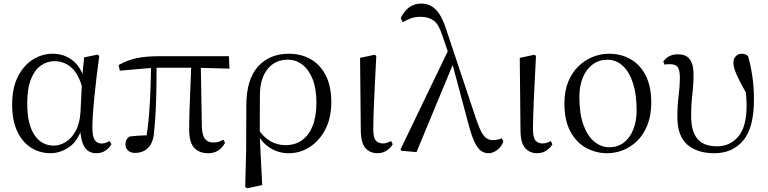

<svg xmlns="http://www.w3.org/2000/svg" viewBox="-20 -825 4208 1052"><path d="M256.8 14.4Q196.7 14.4 148.8 -16.7Q100.9 -47.8 73.7 -107.2Q46.5 -166.5 46.5 -250.6Q46.5 -344.2 78.6 -406.4Q110.6 -468.5 161.3 -499.6Q212.1 -530.6 268.2 -530.6Q335.2 -530.6 383.5 -489.4Q431.8 -448.1 451.7 -358.5H459.3L437.5 -312.6Q425.5 -379.3 401.1 -418.1Q376.6 -456.9 345.2 -473.4Q313.8 -490 279.7 -490Q239.8 -490 205.5 -467Q171.2 -444 150.2 -392.9Q129.2 -341.7 129.2 -257.8Q129.2 -144.9 168.3 -86Q207.4 -27.2 275.4 -27.2Q307.3 -27.2 339 -46.2Q370.8 -65.2 394.1 -106.4Q417.3 -147.6 421.1 -212.9L430.4 -403.1L441 -510.5L513.8 -525.8L523.8 -518.4Q516.4 -466.9 509.8 -410.4Q503.2 -353.9 497.7 -299.8Q492.2 -245.7 489.2 -200.8Q486.2 -155.9 486.2 -126.6Q486.2 -76.9 499.2 -57.8Q512.2 -38.7 536.6 -38.7Q550.4 -38.7 560.2 -42.6Q570 -46.5 579.5 -52L590.8 -34.9Q578.5 -13.4 557.2 0.6Q535.9 14.6 508.4 14.6Q466 14.6 444.4 -17.4Q422.8 -49.4 418.1 -127.8L430.9 -128.2Q406.3 -50.9 357.8 -18.3Q309.4 14.4 256.8 14.4Z M720 12.8Q695.1 12.8 681.3 -0.4Q667.4 -13.7 667.4 -34.1Q667.4 -49.2 672.9 -59.2Q678.4 -69.2 689.1 -76.7Q713.6 -80.1 741.7 -81.8Q769.7 -83.5 803 -83.6L779.1 -56.8Q791.7 -131.3 797.2 -204.1Q802.7 -276.8 804.9 -346.5Q807.1 -416.2 807.6 -482H838.2Q838.2 -419.6 837.2 -354.8Q836.2 -290 833.4 -226Q830.6 -162 824.2 -101.6Q820 -44.2 792.2 -15.7Q764.4 12.8 720 12.8ZM636.8 -437.7 629.8 -468.5Q674.4 -494.2 725.7 -505.6Q777 -517 848.1 -517H1234.3L1237.1 -448.9L1049.6 -454H823.8ZM1120 14.6Q1072.2 14.6 1044.3 -14.8Q1016.5 -44.3 1016.5 -114.1Q1016.5 -163.3 1018.4 -222.9Q1020.4 -282.5 1023.3 -348.6Q1026.2 -414.7 1028.6 -482H1080L1086 -131.8Q1088 -81.3 1104 -62.8Q1120.1 -44.2 1147.9 -44.2Q1166.9 -44.2 1179.4 -48.5Q1191.9 -52.8 1204.3 -59.8L1212.9 -42.5Q1198.7 -15 1175.5 -0.2Q1152.4 14.6 1120 14.6Z M1323.6 199.6 1328.8 -5.5 1329.6 -245.2Q1329.6 -388.7 1392.9 -459.6Q1456.3 -530.6 1563 -530.6Q1629.7 -530.6 1682.2 -500.8Q1734.7 -471 1764.9 -411.9Q1795.2 -352.7 1795.2 -264.3Q1795.2 -178.8 1762.7 -116.2Q1730.2 -53.6 1677.1 -19.5Q1624 14.6 1562.2 14.6Q1505.7 14.6 1459.5 -14.7Q1413.4 -44.1 1387.4 -97.7H1384L1397.8 -113.1Q1424.3 -73.6 1460.9 -51.7Q1497.6 -29.8 1544.7 -29.8Q1597.4 -29.8 1635.1 -56.9Q1672.8 -83.9 1693.3 -136.1Q1713.7 -188.2 1713.7 -263.1Q1713.7 -339.4 1692.8 -391.7Q1671.8 -443.9 1636.5 -471Q1601.2 -498 1557.3 -498Q1487.8 -498 1446.4 -447.1Q1405.1 -396.2 1404.1 -306.4L1403.3 -94.1L1402.8 -84.8L1416.7 188.8L1334.2 206.4Z M2047.8 14.4Q2006.3 14.4 1981.7 -14.5Q1957.2 -43.4 1956.8 -111.9L1952.9 -507.9L2033 -525L2041.8 -518.8Q2037.3 -430.3 2034.2 -367.2Q2031.1 -304.2 2029.1 -259Q2027.1 -213.9 2026.2 -180.2Q2025.3 -146.5 2025.3 -117.6Q2025.3 -70.5 2039.4 -54.8Q2053.4 -39.1 2077 -39.1Q2091.8 -39.1 2102.5 -43.2Q2113.3 -47.3 2122.9 -52L2131.8 -34.8Q2122.5 -16.9 2100.5 -1.3Q2078.5 14.4 2047.8 14.4Z M2178.7 1 2174.3 -6.2 2440.2 -558.1 2467.4 -486.1 2262.1 8.4ZM2655.2 14.6Q2635.9 14.6 2617.5 2.7Q2599.1 -9.3 2582.1 -42.8Q2565 -76.4 2547.9 -141L2456.2 -483.6L2453.4 -486.2L2403 -632.1Q2384.2 -692 2355.9 -712.4Q2327.5 -732.9 2284 -732.9Q2254.6 -732.9 2231 -724.4Q2207.5 -716 2186.8 -703.2L2175.3 -725.9Q2192.7 -762.8 2221.1 -784.1Q2249.4 -805.5 2287.6 -805.5Q2334.9 -805.5 2367.9 -772.5Q2400.8 -739.6 2424.9 -664.1L2588 -175Q2604 -127.8 2617.6 -102.3Q2631.2 -76.9 2646.4 -67Q2661.6 -57.1 2679.9 -57.1Q2689.5 -57.1 2703.6 -59.5Q2717.7 -61.9 2730.1 -67.4L2737.7 -49.1Q2728 -21.5 2704.5 -3.4Q2681 14.6 2655.2 14.6Z M2922.8 14.4Q2881.3 14.4 2856.7 -14.5Q2832.2 -43.4 2831.8 -111.9L2827.9 -507.9L2908 -525L2916.8 -518.8Q2912.3 -430.3 2909.2 -367.2Q2906.1 -304.2 2904.1 -259Q2902.1 -213.9 2901.2 -180.2Q2900.3 -146.5 2900.3 -117.6Q2900.3 -70.5 2914.4 -54.8Q2928.4 -39.1 2952 -39.1Q2966.8 -39.1 2977.5 -43.2Q2988.3 -47.3 2997.9 -52L3006.8 -34.8Q2997.5 -16.9 2975.5 -1.3Q2953.5 14.4 2922.8 14.4Z M3307.1 14.6Q3245.7 14.6 3192.2 -14.3Q3138.7 -43.3 3105.6 -103.8Q3072.5 -164.4 3072.5 -258Q3072.5 -325.8 3093.2 -376.7Q3113.9 -427.5 3149.1 -461.6Q3184.4 -495.8 3227.7 -513.2Q3270.9 -530.6 3315.5 -530.6Q3383.5 -530.6 3435.9 -500.3Q3488.4 -470 3518.4 -410.5Q3548.3 -351.1 3548.3 -263.4Q3548.3 -193 3527.6 -140.7Q3506.9 -88.3 3472.1 -53.9Q3437.2 -19.4 3394.3 -2.4Q3351.5 14.6 3307.1 14.6ZM3317 -18.2Q3366 -18.2 3399.6 -44.9Q3433.2 -71.6 3450.7 -117.6Q3468.2 -163.6 3468.2 -220.9Q3468.2 -306 3448.6 -368.1Q3429.1 -430.2 3392.7 -464Q3356.4 -497.8 3306.8 -497.8Q3262.4 -497.8 3227.7 -472.2Q3193 -446.7 3173.7 -400.7Q3154.4 -354.8 3154.4 -294.9Q3154.4 -200.6 3177.3 -139Q3200.3 -77.4 3237.6 -47.8Q3274.9 -18.2 3317 -18.2Z M3893.7 14.6Q3800.7 14.6 3746 -32.4Q3691.4 -79.5 3691.4 -184.1Q3691.4 -246.2 3698.3 -300.9Q3705.2 -355.5 3705.2 -397.8Q3705.2 -441.2 3693.6 -457.3Q3682 -473.4 3650.6 -473.4Q3642.8 -473.4 3635.2 -472.9Q3627.6 -472.4 3621.6 -470.4L3614.1 -487.6Q3627.2 -506.6 3647 -517Q3666.8 -527.4 3694.2 -527.4Q3740.9 -527.4 3760.4 -498.9Q3780 -470.5 3780 -419.5Q3780 -361.4 3773.4 -307.2Q3766.9 -252.9 3766.9 -187.9Q3766.9 -106.5 3800.8 -64.9Q3834.8 -23.3 3908.2 -23.3Q3980.4 -23.3 4025.5 -77.1Q4070.7 -130.8 4070.7 -245.9Q4070.7 -274.7 4067.9 -304.8Q4065.1 -334.9 4059.9 -369.8L4076.1 -367.5L4080.3 -293.8Q4049.2 -349.2 4031.2 -384.4Q4013.2 -419.7 4005.8 -442.1Q3998.5 -464.5 3998.5 -481.2Q3998.5 -503 4011.5 -516.8Q4024.6 -530.6 4043.6 -530.6Q4055.2 -530.6 4064.1 -527Q4072.9 -523.4 4079 -516.9Q4093.4 -467.3 4102.2 -407Q4111 -346.7 4111 -280.1Q4111 -125.4 4052.4 -55.4Q3993.8 14.6 3893.7 14.6Z"/></svg>

Font: Noto Serif KR
Style: Regular
Weight: 200
Designer: Ryoko NISHIZUKA 西塚涼子 (kana & ideographs); Frank Grießhammer (Latin, Greek & Cyrillic); Wenlong ZHANG 张文龙 (bopomofo); San
Foundry: Adobe
Version: Version 2.001;hotconv 1.1.0;makeotfexe 2.6.0